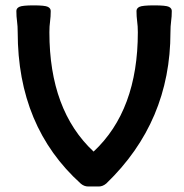

<svg xmlns="http://www.w3.org/2000/svg" viewBox="-20 -674 675 704"><path d="M40 -633.8Q40 -643.6 50.8 -648.9Q61.5 -654.3 103.5 -654.3Q145 -654.3 155.5 -648.9Q166 -643.6 166 -633.8Q166 -613.3 163.6 -595.7Q161.1 -578.1 161.1 -555.7Q161.1 -269.5 323.2 -118.2Q485.4 -269.5 485.4 -555.7Q485.4 -578.1 482.9 -595.7Q480.5 -613.3 480.5 -633.8Q480.5 -643.6 491.2 -648.9Q502 -654.3 545.4 -654.3Q588.9 -654.3 599.4 -648.9Q609.9 -643.6 609.9 -633.8Q609.9 -613.3 607.4 -595.7Q605 -578.1 605 -555.7Q605 -228 370.1 -1.5Q356.9 9.8 342.3 9.8H303.7Q288.6 9.8 276.4 -0.5Q44.9 -209 44.9 -555.7Q44.9 -578.1 42.5 -595.7Q40 -613.3 40 -633.8Z"/></svg>

Font: ALMAS
Style: Bold
Weight: 700
Designer: ALMAS Font/ by Husham Jawad Kadhim, derived from the Bainsely font by/ Paul James MIller
Foundry: High-Logic / Made with FontCreator
Version: Version 1.411;September 19, 2021;FontCreator 14.0.0.2814 32-